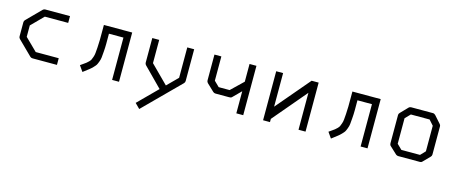

<svg xmlns="http://www.w3.org/2000/svg" viewBox="-38 -980 3857 1612"><g transform="rotate(15 1890.0 -174.5)"><path d="M422 -475V-416H219L116 -312V-213L222 -109H422V-51H210Q197 -51 189 -59L66 -180Q57 -189 57 -201V-324Q57 -336 66 -345L186 -466Q195 -475 206 -475Z M962 -49H902V-417H776Q776 -360 776 -328Q776 -296 773 -260.5Q770 -225 768.5 -208.5Q767 -192 758.8 -170Q750.5 -148 745.2 -139.5Q740 -131 723.8 -114.2Q707.5 -97.5 696 -88.8Q684.5 -80 658.5 -60Q649 -53 644 -49L609 -99Q617.5 -105 632.5 -115.5Q649.5 -127.5 657 -133Q664.5 -138.5 675.8 -150Q687 -161.5 691 -169.8Q695 -178 701.2 -195.8Q707.5 -213.5 709 -231.5Q710.5 -249.5 713 -280.5Q715.5 -311.5 715.8 -346.2Q716 -381 716 -432V-477H962Z M1307 -78 1146 -241Q1137 -250 1137 -262V-476H1197V-274L1350 -121L1441 -212V-476H1501V-200Q1501 -188 1492 -179L1185 128L1143 86Z M2042 -477V-48H1982V-240L1910 -168Q1904 -163 1889 -163H1770Q1758.5 -163 1749 -171L1686 -231Q1677 -240 1677 -253V-477H1737V-266L1782 -222H1877L1982 -323V-477Z M2583 -50H2522V-371L2274 -78V-50H2214V-476H2274V-184L2522 -476H2583Z M3122 -49H3062V-417H2936Q2936 -360 2936 -328Q2936 -296 2933 -260.5Q2930 -225 2928.5 -208.5Q2927 -192 2918.8 -170Q2910.5 -148 2905.2 -139.5Q2900 -131 2883.8 -114.2Q2867.5 -97.5 2856 -88.8Q2844.5 -80 2818.5 -60Q2809 -53 2804 -49L2769 -99Q2777.5 -105 2792.5 -115.5Q2809.5 -127.5 2817 -133Q2824.5 -138.5 2835.8 -150Q2847 -161.5 2851 -169.8Q2855 -178 2861.2 -195.8Q2867.5 -213.5 2869 -231.5Q2870.5 -249.5 2873 -280.5Q2875.5 -311.5 2875.8 -346.2Q2876 -381 2876 -432V-477H3122Z M3357 -374V-152L3400 -110H3562L3602 -152V-374L3563 -418H3400ZM3307 -407 3368 -470Q3375 -477 3388 -477H3576Q3588 -477 3598 -467L3654 -404Q3662 -396 3662 -385V-140Q3662 -128 3653 -119L3595 -60Q3589 -53 3577.5 -53H3574H3388Q3377.5 -53 3368 -60L3306 -118Q3297 -126 3297 -140V-387Q3297 -397 3307 -407Z"/></g></svg>

Font: IBM 3270
Style: Regular
Weight: 400
Monospace: yes
Version: Version 2.3.1